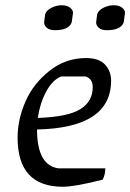

<svg xmlns="http://www.w3.org/2000/svg" viewBox="-20 -701 496 731"><path d="M381 -60Q381 -37 371 -17Q265 10 219 10Q47 10 47 -177Q47 -246 77 -314.5Q107 -383 168.5 -431.5Q230 -480 308 -480Q357 -480 380 -455Q403 -430 403 -394Q403 -214 121 -208Q121 -71 203 -60ZM333 -369Q333 -402 305 -410H213Q180 -397 156 -352.5Q132 -308 124 -252Q239 -256 286 -285.5Q333 -315 333 -369ZM258 -652 253 -616Q242 -586 189 -586Q169 -586 158.5 -595Q148 -604 148 -616L152 -647Q157 -662 176 -671.5Q195 -681 215 -681Q235 -681 246.5 -672Q258 -663 258 -652ZM456 -652 451 -616Q440 -586 387 -586Q367 -586 356.5 -595Q346 -604 346 -616L350 -647Q355 -662 374 -671.5Q393 -681 413 -681Q433 -681 444.5 -672Q456 -663 456 -652Z"/></svg>

Font: Kotta One
Style: Regular
Weight: 400
Designer: Ania Kruk
Foundry: Ania Kruk
Version: Version 1.001